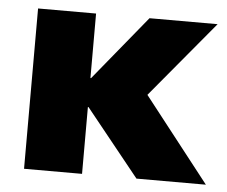

<svg xmlns="http://www.w3.org/2000/svg" viewBox="-42 -539 694 587"><g transform="rotate(5 305.0 -246.0)"><path d="M52 0V-492H230V-294H232L394 -492H603L383 -228V-290L610 0H397L232 -205H230V0Z"/></g></svg>

Font: Nunito Sans 12pt ExtraLight 12pt Black
Style: Regular
Weight: 900
Version: Version 3.101;gftools[0.9.27]